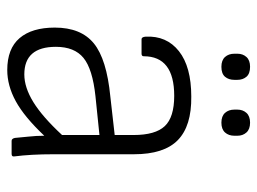

<svg xmlns="http://www.w3.org/2000/svg" viewBox="-110 -587 709 529"><g transform="rotate(90 244.5 -322.5)"><path d="M173 12Q114 12 85 -22Q56 -56 56 -119Q56 -191 99.5 -226.5Q143 -262 246 -272L352 -284V-336Q352 -396 327.5 -422Q303 -448 244 -448Q135 -448 135 -364Q135 -358 128 -358H88Q82 -358 81 -369Q78 -427 121 -461Q164 -495 246 -495Q327 -496 366 -458Q405 -420 405 -337V-116Q405 -84 406.5 -57Q408 -30 411 -7Q412 0 404 0H368Q362 0 360 -9Q359 -23 356.5 -45.5Q354 -68 354 -90Q302 -35 259 -11.5Q216 12 173 12ZM109 -122Q109 -35 185 -35Q221 -35 261.5 -60Q302 -85 352 -139V-242L245 -231Q170 -223 139.5 -198Q109 -173 109 -122ZM164 -578Q146 -578 137 -588Q128 -598 128 -614V-622Q128 -637 137 -647Q146 -657 164 -657Q183 -657 191.5 -647Q200 -637 200 -622V-614Q200 -598 191.5 -588Q183 -578 164 -578ZM318 -578Q300 -578 291 -588Q282 -598 282 -614V-622Q282 -637 291 -647Q300 -657 318 -657Q336 -657 345 -647Q354 -637 354 -622V-614Q354 -598 345 -588Q336 -578 318 -578Z"/></g></svg>

Font: Sofia Sans Light
Style: Regular
Weight: 300
Designer: Botio Nikoltchev, Ani Petrova
Foundry: lettersoup
Version: Version 4.100; ttfautohint (v1.8.3)